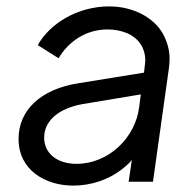

<svg xmlns="http://www.w3.org/2000/svg" viewBox="-20 -568 613 600"><path d="M209 12C266 12 320 -7 361 -39C372 -48 383 -57 392 -68L382 0H458L508 -356C509 -366 510 -375 510 -384C510 -411 503 -436 490 -461C462 -512 398 -548 321 -548C223 -548 136 -495 98 -427L163 -386C194 -438 248 -476 316 -476C338 -476 359 -472 378 -464C416 -447 434 -415 434 -380C434 -373 433 -366 432 -359L430 -341L226 -308C108 -290 38 -224 38 -134C38 -36 122 12 209 12ZM420 -273 415 -234C403 -136 318 -56 219 -56C158 -56 118 -89 118 -138C118 -191 164 -230 240 -243Z"/></svg>

Font: Plus Jakarta Sans
Style: Italic
Weight: 400
Italic angle: -8°
Designer: Gumpita Rahayu
Foundry: Tokotype
Version: Version 2.071;gftools[0.9.30]